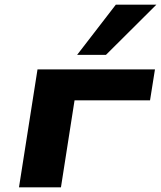

<svg xmlns="http://www.w3.org/2000/svg" viewBox="-20 -799 687 819"><path d="M61 0 140 -503H641L620 -371H298L240 0ZM309 -565 474 -779H647L432 -565Z"/></svg>

Font: Nunito Sans 7pt Expanded ExtraBold
Style: Italic
Weight: 800
Width: 7
Italic angle: -9°
Designer: Vernon Adams
Foundry: Vernon Adams
Version: Version 3.101;gftools[0.9.27]